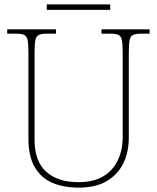

<svg xmlns="http://www.w3.org/2000/svg" viewBox="-20 -848 719 878"><path d="M340 10Q271 10 219.5 -12Q168 -34 139 -83.5Q110 -133 110 -214V-606Q110 -645 106.5 -663.5Q103 -682 91 -688Q79 -694 54 -694H13V-714H236V-694H194Q169 -694 157 -688Q145 -682 141.5 -663.5Q138 -645 138 -606V-210Q138 -110 191.5 -62.5Q245 -15 338 -15Q409 -15 453.5 -42.5Q498 -70 519.5 -116.5Q541 -163 541 -219V-606Q541 -645 537.5 -663.5Q534 -682 522 -688Q510 -694 485 -694H444V-714H664V-694H625Q600 -694 588 -688Q576 -682 572.5 -663.5Q569 -645 569 -606V-218Q569 -153 544 -101.5Q519 -50 468.5 -20Q418 10 340 10ZM194 -803V-828H484V-803Z"/></svg>

Font: Noto Serif Tamil Thin
Style: Italic
Weight: 100
Italic angle: -12°
Designer: Indian Type Foundry, Tom Grace, and the Monotype Design Team
Foundry: Monotype Imaging Inc.
Version: Version 2.003; ttfautohint (v1.8.4.7-5d5b)